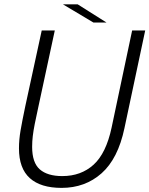

<svg xmlns="http://www.w3.org/2000/svg" viewBox="-20 -882 709 911"><path d="M570.5 -274Q540 -129 462 -59.8Q384 9.5 272 9.5Q173 9.5 121.5 -36.8Q70 -83 70 -178Q70 -219 77.5 -262.8Q85 -306.5 100 -378L178 -737.5H240L162 -375Q151.5 -327.5 145 -294.5Q138.5 -261.5 135.5 -236.2Q132.5 -211 132.5 -185Q132.5 -110 169 -78.2Q205.5 -46.5 275.5 -46.5Q364.5 -46.5 424 -100.5Q483.5 -154.5 509.5 -276.5L607 -737.5H669ZM485.5 -775H423.5L278.5 -861.5H348.5Z"/></svg>

Font: Epilogue Light
Style: Italic
Weight: 300
Italic angle: -12°
Designer: Tyler Finck
Foundry: Etcetera Type Co
Version: Version 2.111; ttfautohint (v1.8.3)